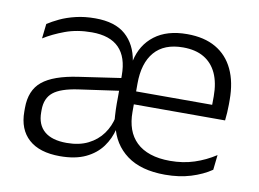

<svg xmlns="http://www.w3.org/2000/svg" viewBox="-61 -589 927 688"><g transform="rotate(10 402.0 -245.0)"><path d="M577 10.5Q489.5 10.5 438 -27.5Q386.5 -65.5 372 -132L366 -145Q364 -167 363.2 -188.8Q362.5 -210.5 363 -233V-313Q363 -379.5 330 -413Q297 -446.5 231 -446.5Q177.5 -446.5 134.2 -430.5Q91 -414.5 58.5 -394L64.5 -447.5Q82 -459 106.8 -470.8Q131.5 -482.5 163.5 -490.2Q195.5 -498 234.5 -498Q306.5 -498 345 -464Q383.5 -430 393 -371H392.5Q405.5 -431 450.5 -465.2Q495.5 -499.5 568.5 -499.5Q631 -499.5 673.2 -475Q715.5 -450.5 737.2 -404.5Q759 -358.5 759 -294V-276.5Q759 -262 758 -247.5Q757 -233 755.5 -218.5H699.5Q700 -240.5 700.2 -260Q700.5 -279.5 700.5 -296.5Q700.5 -345.5 684.8 -379.8Q669 -414 638.5 -432Q608 -450 562.5 -450Q493.5 -450 458.5 -409.2Q423.5 -368.5 423.5 -293.5V-244V-236.5V-190.5Q423.5 -156 433.2 -128.5Q443 -101 463.2 -81.5Q483.5 -62 514.2 -51.8Q545 -41.5 586 -41.5Q633.5 -41.5 674 -54.8Q714.5 -68 750.5 -91.5L744.5 -37Q713 -15.5 670.8 -2.5Q628.5 10.5 577 10.5ZM194.5 10.5Q120 10.5 80.8 -24.8Q41.5 -60 41.5 -125V-138Q41.5 -202.5 81.5 -235.2Q121.5 -268 210 -281L373 -305L376 -259L217.5 -236.5Q155.5 -227.5 128.5 -205.8Q101.5 -184 101.5 -141.5V-132.5Q101.5 -87.5 129 -64Q156.5 -40.5 210 -40.5Q255.5 -40.5 288 -56.8Q320.5 -73 340.5 -100.8Q360.5 -128.5 367.5 -163L389 -121.5H377.5Q369 -85 347 -55Q325 -25 287.5 -7.2Q250 10.5 194.5 10.5ZM394.5 -218.5V-265.5H741.5V-218.5Z"/></g></svg>

Font: Anek Bangla Light
Style: Regular
Weight: 300
Designer: Sulekha Rajkumar (Bangla), Yesha Goshar (Latin)
Foundry: Ek Type
Version: Version 1.003